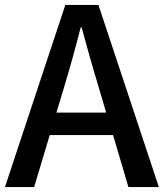

<svg xmlns="http://www.w3.org/2000/svg" viewBox="-20 -756 662 776"><path d="M208 -301 238 -400C262 -480 285 -561 306 -645H310C333 -562 355 -480 380 -400L409 -301ZM499 0H622L378 -736H244L0 0H118L181 -210H437Z"/></svg>

Font: Noto Sans CJK JP Medium
Style: Regular
Weight: 500
Designer: Ryoko NISHIZUKA (kana & ideographs); Paul D. Hunt (Latin, Greek & Cyrillic); Wenlong ZHANG (bopomofo); Sandoll Communica
Foundry: Adobe Systems Incorporated
Version: Version 1.004;PS 1.004;hotconv 1.0.82;makeotf.lib2.5.63406